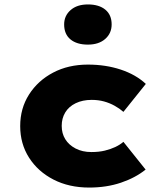

<svg xmlns="http://www.w3.org/2000/svg" viewBox="-20 -835 731 865"><path d="M382 10Q291 10 221 -26Q151 -62 111 -124.5Q71 -187 71 -267Q71 -347 111 -409.5Q151 -472 219.5 -508Q288 -544 376 -544Q456 -544 524 -521.5Q592 -499 637 -457L536 -331Q519 -346 496.5 -358.5Q474 -371 448.5 -378Q423 -385 393 -385Q352 -385 321 -370Q290 -355 274 -328.5Q258 -302 258 -268Q258 -234 274 -208Q290 -182 320.5 -166Q351 -150 392 -150Q426 -150 452.5 -156.5Q479 -163 500 -173Q521 -183 536 -196L636 -71Q590 -34 525 -12Q460 10 382 10ZM376 -634Q326 -634 297.5 -657.5Q269 -681 269 -725Q269 -764 298 -789.5Q327 -815 376 -815Q426 -815 454.5 -791.5Q483 -768 483 -725Q483 -685 454 -659.5Q425 -634 376 -634Z"/></svg>

Font: Lexend Exa ExtraBold
Style: Regular
Weight: 800
Designer: Bonnie Shaver-Troup, Thomas Jockin
Foundry: Lexend
Version: Version 1.007